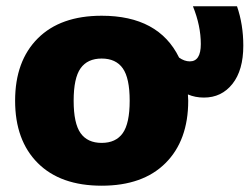

<svg xmlns="http://www.w3.org/2000/svg" viewBox="-20 -580 793 610"><path d="M236 -157Q258 -126 303 -126Q348 -126 370 -157Q392 -188 392 -260Q392 -332 370 -363Q348 -394 303 -394Q258 -394 236 -363Q214 -332 214 -260Q214 -188 236 -157ZM303 -530Q484 -530 549 -397Q566 -385 583 -385Q618 -385 618 -440Q618 -498 593 -560H733Q753 -502 753 -435Q753 -357 718.5 -313.5Q684 -270 628 -270Q600 -270 577 -280Q577 -276 577.5 -270Q578 -264 578 -260Q578 -134 506 -62Q434 10 303 10Q172 10 100 -62Q28 -134 28 -260Q28 -386 100 -458Q172 -530 303 -530Z"/></svg>

Font: Mplus 1p Black
Style: Regular
Weight: 900
Version: Version 1.061